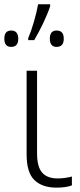

<svg xmlns="http://www.w3.org/2000/svg" viewBox="-42 -858 370 888"><path d="M129.4 -530.8V-148.9Q129.4 -86.9 152.8 -59.8Q176.3 -32.7 224.6 -32.7Q242.2 -32.7 260.3 -35.4Q278.3 -38.1 290.5 -41.5V-0.5Q262.7 9.8 219.2 9.8Q153.8 9.8 117.4 -24.9Q81.1 -59.6 81.1 -144V-530.8ZM189.9 -838.4V-829.1Q179.2 -795.9 158.2 -751.7Q137.2 -707.5 116.2 -672.4H88.4V-681.2Q102.5 -714.4 115.2 -758.5Q127.9 -802.7 134.3 -838.4ZM9.8 -716.8Q26.9 -716.8 34.7 -706.5Q42.5 -696.3 42.5 -679.2Q42.5 -641.1 9.8 -641.1Q-22 -641.1 -22 -679.2Q-22 -716.8 9.8 -716.8ZM219.7 -716.8Q252.9 -716.8 252.9 -679.2Q252.9 -641.1 219.7 -641.1Q188.5 -641.1 188.5 -679.2Q188.5 -716.8 219.7 -716.8Z"/></svg>

Font: Open Sans Light
Style: Regular
Weight: 300
Designer: Monotype Design Team
Foundry: Monotype Imaging Inc.
Version: Version 3.000; ttfautohint (v1.8.4)